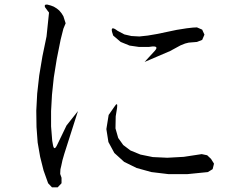

<svg xmlns="http://www.w3.org/2000/svg" viewBox="-20 -803 1040 824"><path d="M152.3 -129.9 141.6 -191.4 136.7 -257.8 135.7 -328.1 139.6 -401.4 148.4 -479.5 162.1 -561.5 179.7 -646.5 190.4 -749 183.6 -757.8 172.9 -772.5Q168.9 -785.2 183.6 -783.2L198.2 -779.3L210.9 -774.4L223.6 -766.6L234.4 -757.8L244.1 -746.1L252 -733.4L261.7 -703.1L252 -679.7L240.2 -632.8L223.6 -549.8L210.9 -470.7L203.1 -396.5L199.2 -326.2V-260.7L204.1 -199.2L207 -182.6Q211.9 -153.3 224.6 -179.7L265.6 -264.6L314.5 -326.2L255.9 -142.6L248 -115.2L243.2 -92.8L239.3 -76.2L238.3 -56.6L244.1 -40V-16.6L227.5 1H203.1L186.5 -16.6L167 -71.3ZM885.7 -121.1 898.4 -100.6 892.6 -77.1 872.1 -64.5 784.2 -55.7H703.1L629.9 -64.5L566.4 -82L512.7 -108.4L470.7 -146.5L445.3 -193.4L436.5 -249L446.3 -309.6L470.7 -344.7Q486.3 -369.1 482.4 -339.8L476.6 -303.7L475.6 -252L487.3 -210.9L508.8 -180.7L540 -157.2L583 -139.6L635.7 -128.9L698.2 -126L768.6 -129.9L845.7 -141.6L869.1 -136.7ZM790 -620.1 774.4 -616.2 754.9 -608.4 710 -584 600.6 -537.1 609.4 -546.9 643.6 -584Q663.1 -605.5 633.8 -603.5L619.1 -601.6H576.2L536.1 -607.4L498 -623L465.8 -650.4L460.9 -666Q454.1 -694.3 484.4 -670.9L513.7 -655.3L543.9 -648.4L578.1 -646.5L614.3 -650.4L654.3 -657.2L738.3 -674.8L781.2 -681.6L807.6 -684.6L825.2 -685.5L847.7 -675.8L857.4 -654.3L847.7 -631.8L825.2 -623Z"/></svg>

Font: B2 Hana
Style: Regular
Weight: 500
Version: 2020-08-05; (max)